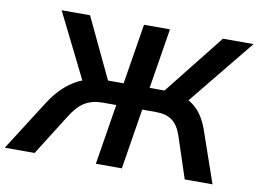

<svg xmlns="http://www.w3.org/2000/svg" viewBox="-108 -818 1254 932"><g transform="rotate(10 519.0 -352.5)"><path d="M-32 0 128 -251Q157 -296 190.5 -327.5Q224 -359 262 -378Q300 -397 345 -403L293 -365L124 -705H264L413 -391L392 -408H482L530 -705H658L610 -408H696L670 -391L919 -705H1070L793 -365L739 -403Q781 -397 813 -377.5Q845 -358 867.5 -326.5Q890 -295 905 -251L992 0H855L788 -203Q771 -254 741 -276Q711 -298 661 -298H593L545 0H417L465 -298H397Q347 -298 310.5 -276Q274 -254 243 -203L115 0Z"/></g></svg>

Font: Nunito Sans 10pt
Style: Bold Italic
Weight: 700
Italic angle: -9°
Designer: Vernon Adams
Foundry: Vernon Adams
Version: Version 3.101;gftools[0.9.27]